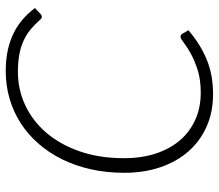

<svg xmlns="http://www.w3.org/2000/svg" viewBox="-67 -689 764 670"><g transform="rotate(90 315.0 -354.0)"><path d="M8 0ZM38.5 -118Q43 -118 47.5 -113.5Q64.5 -94 82.2 -79.2Q100 -64.5 121.5 -54.5Q143 -44.5 169.8 -39.5Q196.5 -34.5 231 -34.5Q292.5 -34.5 347 -60Q401.5 -85.5 442.8 -133.2Q484 -181 508 -249.8Q532 -318.5 532 -405Q532 -466 515.8 -515.5Q499.5 -565 469.8 -599.8Q440 -634.5 397.8 -653.5Q355.5 -672.5 303.5 -672.5Q257.5 -672.5 223.5 -661.5Q189.5 -650.5 166 -637.2Q142.5 -624 128.5 -613Q114.5 -602 109 -602Q101 -602 98 -608L85.5 -629.5Q133 -670.5 187 -693Q241 -715.5 308 -715.5Q371.5 -715.5 422.2 -692.8Q473 -670 508.8 -629Q544.5 -588 563.8 -531Q583 -474 583 -406Q583 -344 570.8 -289.2Q558.5 -234.5 535.8 -188.5Q513 -142.5 481 -106Q449 -69.5 409.8 -44.2Q370.5 -19 324.5 -5.5Q278.5 8 228.5 8Q188 8 155 0.8Q122 -6.5 95.2 -19.8Q68.5 -33 47 -51.8Q25.5 -70.5 8 -94L30 -114.5Q33.5 -118 38.5 -118Z"/></g></svg>

Font: Lato Light
Style: Italic
Weight: 300
Italic angle: -7°
Designer: Lukasz Dziedzic
Foundry: tyPoland Lukasz Dziedzic
Version: Version 2.007; 2014-02-27